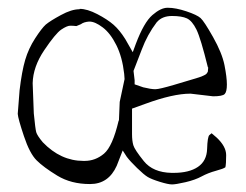

<svg xmlns="http://www.w3.org/2000/svg" viewBox="-20 -450 644 502"><path d="M325.2 -99.6Q325.2 -82 328.6 -70.3Q332 -58.6 356 -28.8Q379.9 1 428.7 2H433.6Q474.6 2 497.6 -13.7Q520.5 -29.3 521.5 -60.5Q522.5 -91.8 527.3 -96.7L533.2 -101.6L545.9 -90.8Q571.3 -67.4 571.3 -44.4Q571.3 -21.5 569.3 -12.7Q564.5 -8.8 544.4 -3.4Q524.4 2 507.3 11.2Q490.2 20.5 464.8 26.4Q439.5 32.2 429.7 32.2Q419.9 32.2 397.9 25.4Q376 18.6 366.2 12.7Q356.4 6.8 338.4 -10.7Q320.3 -28.3 311.5 -40L300.8 -56.6L285.2 -16.6Q263.7 31.2 215.8 31.2Q215.8 31.2 214.8 31.2Q166 31.2 129.9 9.3Q93.8 -12.7 75.7 -30.8Q57.6 -48.8 42.5 -94.2Q27.3 -139.6 26.4 -152.3L31.2 -213.9Q37.1 -263.7 45.9 -293.5Q54.7 -323.2 71.8 -349.6Q88.9 -376 99.6 -385.7Q111.3 -395.5 139.2 -410.6Q167 -425.8 187.5 -425.8Q188.5 -425.8 188.5 -426.8Q208 -426.8 234.4 -413.1Q260.7 -399.4 276.9 -385.3Q293 -371.1 307.6 -347.7L327.1 -313.5L335 -335Q356.4 -391.6 378.4 -410.6Q400.4 -429.7 418 -429.7H418.9Q439.5 -429.7 467.3 -420.4Q495.1 -411.1 504.4 -402.8Q513.7 -394.5 537.1 -353Q560.5 -311.5 566.9 -279.8Q573.2 -248 573.2 -229Q573.2 -210 567.4 -204.1Q561.5 -198.2 537.1 -198.2L478.5 -205.1H477.5Q432.6 -205.1 360.4 -178.7L325.2 -166ZM329.1 -264.6 332 -240.2V-229.5L354.5 -221.7Q375 -216.8 384.8 -216.8H386.7Q396.5 -216.8 434.6 -228Q472.7 -239.3 483.9 -242.7Q495.1 -246.1 500 -247.6Q504.9 -249 506.8 -250Q508.8 -251 513.2 -252.9Q517.6 -254.9 519.5 -256.8Q521.5 -258.8 523.4 -262.7L524.4 -273.4L523.4 -274.4Q504.9 -349.6 493.7 -372.6Q482.4 -395.5 468.8 -401.9Q455.1 -408.2 429.7 -408.2Q404.3 -408.2 390.6 -392.6L389.6 -391.6Q365.2 -359.4 350.6 -320.3ZM293 -183.6 305.7 -243.2 304.7 -256.8Q299.8 -300.8 284.2 -332Q268.6 -363.3 248.5 -378.4Q228.5 -393.6 213.9 -393.6H212.9Q199.2 -392.6 191.4 -386.7L179.7 -381.8Q171.9 -382.8 163.6 -382.8Q155.3 -382.8 140.1 -372.6Q125 -362.3 95.7 -318.8Q66.4 -275.4 65.4 -232.4L68.4 -153.3Q72.3 -113.3 74.7 -104.5Q77.1 -95.7 91.8 -78.1Q138.7 -29.3 198.2 -29.3H201.2Q229.5 -29.3 252 -48.3Q274.4 -67.4 290 -133.8L291 -135.7Z"/></svg>

Font: Drukaatie burti
Style: Thin
Weight: 100
Version: Version 0.14